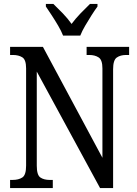

<svg xmlns="http://www.w3.org/2000/svg" viewBox="-20 -951 695 971"><path d="M31 0V-41H43Q74 -41 93 -53.5Q112 -66 112 -113V-605Q112 -649 93 -661Q74 -673 45 -673H31V-714H197L498 -153V-605Q498 -648 479 -660.5Q460 -673 431 -673H418V-714H633V-673H618Q589 -673 570.5 -660Q552 -647 552 -601V0H486L166 -589V-113Q166 -66 184 -53.5Q202 -41 232 -41H247V0ZM299 -771Q290 -794 274.5 -820.5Q259 -847 242 -873Q225 -899 212 -918V-931H250Q273 -909 298 -883Q323 -857 342 -830Q362 -857 387 -883Q412 -909 435 -931H473V-918Q459 -899 442.5 -873Q426 -847 410.5 -820.5Q395 -794 386 -771Z"/></svg>

Font: Noto Serif Condensed
Style: Regular
Weight: 400
Width: 3
Designer: Monotype Design Team
Foundry: Monotype Imaging Inc.
Version: Version 2.013; ttfautohint (v1.8.4.7-5d5b)